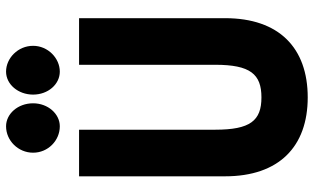

<svg xmlns="http://www.w3.org/2000/svg" viewBox="-216 -772 1011 618"><g transform="rotate(-90 289.0 -462.5)"><path d="M107 -861C107 -813 146 -775 192 -775C232 -775 266 -813 266 -861C266 -910 232 -948 192 -948C146 -948 107 -909 107 -861ZM294 -861C294 -813 327 -775 368 -775C411 -775 451 -813 451 -861C451 -910 411 -948 368 -948C327 -948 294 -909 294 -861ZM390 -713V-275C390 -162 360 -126 285 -126C210 -126 181 -162 181 -275V-713H31V-243C31 -69 127 23 285 23C444 23 540 -69 540 -243V-713Z"/></g></svg>

Font: Bluebird
Style: SfBdNrw
Weight: 700
Designer: Jasper
Foundry: Cannot Into Space Fonts
Version: Version 0.98